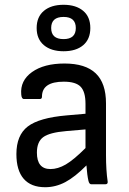

<svg xmlns="http://www.w3.org/2000/svg" viewBox="-20 -763 534 795"><path d="M243.2 -550.8Q191.9 -550.8 161.9 -575.9Q131.8 -601.1 131.8 -647Q131.8 -692.9 161.6 -718Q191.4 -743.2 243.2 -743.2Q294.4 -743.2 324.2 -718.3Q354 -693.4 354 -647Q354 -601.1 324.5 -575.9Q294.9 -550.8 243.2 -550.8ZM243.2 -601.1Q293.9 -601.1 293.9 -647Q293.9 -692.9 243.2 -692.9Q191.9 -692.9 191.9 -647Q191.9 -601.1 243.2 -601.1ZM167 12.2Q108.4 12.2 78.1 -22.7Q47.9 -57.6 47.9 -125Q47.9 -203.1 95 -239.3Q142.1 -275.4 255.9 -285.2L334 -292V-333Q334 -383.3 313.7 -404.1Q293.5 -424.8 244.1 -424.8Q153.8 -424.8 153.8 -362.8Q153.8 -353 145 -353H79.1Q69.3 -353 67.9 -372.1Q63 -429.2 112.5 -464.6Q162.1 -500 247.1 -500Q334 -500 376.5 -459.2Q418.9 -418.5 418.9 -335V-121.1Q418.9 -58.1 425.8 -11.2Q427.2 0 416 0H357.9Q349.6 0 346.2 -14.2Q340.8 -37.6 337.9 -78.1Q290.5 -30.3 250.5 -9Q210.4 12.2 167 12.2ZM132.8 -130.9Q132.8 -63 189 -63Q219.7 -63 252.4 -82Q285.2 -101.1 334 -149.9V-227.1L253.9 -220.2Q185.1 -214.4 158.9 -195.1Q132.8 -175.8 132.8 -130.9Z"/></svg>

Font: Sofia Sans
Style: Regular
Weight: 400
Designer: Botio Nikoltchev, Ani Petrova
Foundry: lettersoup
Version: Version 4.100